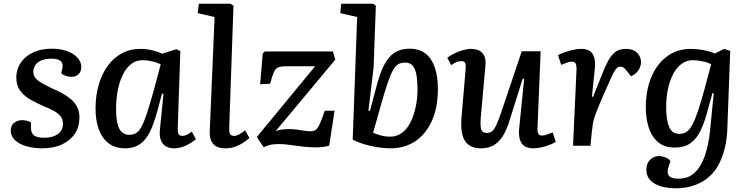

<svg xmlns="http://www.w3.org/2000/svg" viewBox="-20 -787 4032 1037"><path d="M221 -43Q264 -43 292 -62.5Q320 -82 320 -119Q320 -143 306.5 -159.5Q293 -176 270 -188.5Q247 -201 217 -213Q181 -229 147 -247.5Q113 -266 90.5 -295Q68 -324 68 -370Q68 -395 78 -421.5Q88 -448 111 -471Q134 -494 171.5 -509Q209 -524 263 -524Q305 -524 340.5 -511.5Q376 -499 397.5 -476.5Q419 -454 419 -424Q419 -400 404 -386Q389 -372 367 -372Q349 -372 333.5 -378Q318 -384 311 -391L317 -420Q322 -443 308.5 -456.5Q295 -470 258 -470Q223 -470 201.5 -460Q180 -450 170 -434Q160 -418 160 -399Q160 -379 173 -364Q186 -349 209 -336.5Q232 -324 258 -311Q286 -299 312.5 -285Q339 -271 361 -253Q383 -235 396 -210.5Q409 -186 409 -152Q409 -103 385 -66Q361 -29 316 -7.5Q271 14 208 14Q159 14 121 2.5Q83 -9 60.5 -30.5Q38 -52 38 -80Q38 -110 56.5 -124Q75 -138 99 -138Q112 -138 126 -134.5Q140 -131 147 -126V-96Q148 -68 163.5 -55.5Q179 -43 221 -43Z M940 -96Q939 -72 944.5 -62.5Q950 -53 966 -53Q977 -53 990 -59.5Q1003 -66 1016 -76L1038 -35Q1027 -25 1007.5 -13Q988 -1 965.5 6.5Q943 14 920 14Q893 14 874.5 2.5Q856 -9 848 -32.5Q840 -56 844 -90L863 -280L855 -282L831 -191Q818 -144 803.5 -106Q789 -68 769 -41Q749 -14 721.5 0Q694 14 655 14Q601 14 565.5 -14Q530 -42 513 -90Q496 -138 496 -200Q496 -271 513.5 -330.5Q531 -390 563 -433Q595 -476 639 -499.5Q683 -523 736 -523Q774 -523 806 -514.5Q838 -506 856 -497L933 -521L954 -511ZM678 -59Q700 -59 715.5 -68.5Q731 -78 745 -104Q759 -130 774.5 -178Q790 -226 812 -304L848 -439Q831 -449 803 -455.5Q775 -462 750 -462Q716 -462 690 -442.5Q664 -423 645.5 -387.5Q627 -352 617 -304Q607 -256 607 -199Q607 -150 614.5 -119Q622 -88 638 -73.5Q654 -59 678 -59Z M1139 -695 1048 -716 1054 -767H1225L1241 -756L1218 -96Q1217 -75 1222 -64Q1227 -53 1245 -53Q1256 -53 1271 -61Q1286 -69 1304 -83L1327 -42Q1317 -32 1298 -19Q1279 -6 1254 4Q1229 14 1199 14Q1165 14 1146 2.5Q1127 -9 1119 -31Q1111 -53 1113 -82Z M1410 -509H1778L1791 -465L1469 -79Q1482 -84 1494 -86Q1506 -88 1517.5 -89Q1529 -90 1540 -90Q1562 -90 1582.5 -87Q1603 -84 1622.5 -81Q1642 -78 1658 -78Q1674 -78 1685 -85.5Q1696 -93 1707 -117Q1718 -141 1734 -189H1787L1758 0Q1724 9 1688 9Q1652 9 1616.5 5Q1581 1 1548 -4Q1515 -9 1487 -9Q1457 -9 1437.5 -4Q1418 1 1404 8L1367 -47L1682 -429H1522Q1496 -429 1481.5 -422.5Q1467 -416 1458.5 -396Q1450 -376 1439 -335L1385 -332L1399 -498Z M2090 14Q2065 14 2036 10.5Q2007 7 1979 0.5Q1951 -6 1926 -15Q1901 -24 1885 -33L1909 -695L1818 -716L1823 -767H1995L2010 -756L1998 -425L1970 -190L1978 -188L2015 -326Q2033 -396 2056.5 -439.5Q2080 -483 2112.5 -503.5Q2145 -524 2192 -524Q2245 -524 2278.5 -497.5Q2312 -471 2328.5 -422.5Q2345 -374 2345 -308Q2345 -205 2312 -133Q2279 -61 2222 -23.5Q2165 14 2090 14ZM2168 -449Q2146 -449 2130.5 -440Q2115 -431 2101 -405Q2087 -379 2070.5 -329.5Q2054 -280 2032 -200L1995 -70Q2012 -63 2035 -56Q2058 -49 2088 -49Q2123 -49 2150 -68.5Q2177 -88 2195.5 -123.5Q2214 -159 2224.5 -206Q2235 -253 2235 -306Q2235 -345 2230 -377.5Q2225 -410 2211 -429.5Q2197 -449 2168 -449Z M2396 -475Q2411 -487 2433.5 -498Q2456 -509 2480 -516Q2504 -523 2523 -523Q2565 -523 2585.5 -500.5Q2606 -478 2602 -435L2577 -156Q2573 -108 2579 -88.5Q2585 -69 2609 -69Q2626 -69 2637.5 -78Q2649 -87 2660.5 -111.5Q2672 -136 2687 -180L2798 -510H2900L2883 -95Q2882 -74 2887.5 -64.5Q2893 -55 2908 -55Q2920 -55 2935 -60.5Q2950 -66 2965 -72L2982 -21Q2971 -14 2955.5 -7.5Q2940 -1 2923 4Q2906 9 2890 11.5Q2874 14 2861 14Q2814 14 2796.5 -14.5Q2779 -43 2784 -92L2811 -361L2803 -362L2733 -139Q2718 -89 2697.5 -55Q2677 -21 2648 -3.5Q2619 14 2578 14Q2517 14 2491 -26.5Q2465 -67 2473 -157L2495 -415Q2497 -440 2491.5 -448.5Q2486 -457 2471 -457Q2459 -457 2444.5 -451Q2430 -445 2417 -435Z M3094 -415Q3094 -434 3089 -444Q3084 -454 3068 -454Q3058 -454 3044.5 -449.5Q3031 -445 3011 -437L2994 -489Q3009 -497 3031 -505Q3053 -513 3076 -518Q3099 -523 3119 -523Q3163 -523 3180.5 -496Q3198 -469 3193 -419L3177 -265L3183 -264L3237 -398Q3255 -444 3272.5 -471.5Q3290 -499 3310.5 -511Q3331 -523 3360 -523Q3388 -523 3406 -513Q3424 -503 3433 -486.5Q3442 -470 3442 -451Q3442 -429 3428.5 -408Q3415 -387 3388 -375L3366 -403Q3355 -417 3347.5 -422Q3340 -427 3330 -427Q3323 -427 3317 -423.5Q3311 -420 3303.5 -409.5Q3296 -399 3286.5 -379.5Q3277 -360 3263 -327Q3234 -263 3217.5 -223Q3201 -183 3193 -159.5Q3185 -136 3182 -118Q3179 -100 3177 -79L3169 0H3075Z M3835 -283 3828 -284 3801 -187Q3785 -125 3763.5 -81Q3742 -37 3709 -13.5Q3676 10 3624 10Q3568 10 3533.5 -20Q3499 -50 3483.5 -99Q3468 -148 3468 -206Q3468 -300 3498 -371Q3528 -442 3582.5 -482.5Q3637 -523 3711 -523Q3741 -523 3776 -517Q3811 -511 3841 -498L3891 -523L3924 -512L3908 -83Q3906 -35 3895 11Q3884 57 3864 97Q3844 137 3811.5 166.5Q3779 196 3733 213Q3687 230 3628 230Q3599 230 3571 224.5Q3543 219 3520.5 207.5Q3498 196 3484.5 176.5Q3471 157 3471 130Q3471 97 3490.5 76.5Q3510 56 3539 56Q3550 56 3561.5 59Q3573 62 3584 68Q3595 74 3601 83L3592 111Q3585 131 3586.5 146Q3588 161 3601.5 169.5Q3615 178 3645 178Q3697 178 3731.5 146Q3766 114 3786.5 55.5Q3807 -3 3815 -82ZM3649 -64Q3671 -64 3687.5 -74.5Q3704 -85 3719 -112.5Q3734 -140 3750.5 -189.5Q3767 -239 3788 -316L3821 -440Q3803 -450 3774 -456Q3745 -462 3723 -462Q3689 -462 3662 -442.5Q3635 -423 3616.5 -388.5Q3598 -354 3588 -308Q3578 -262 3578 -208Q3578 -139 3594 -101.5Q3610 -64 3649 -64Z"/></svg>

Font: Literata 18pt Medium
Style: Italic
Weight: 500
Italic angle: -2°
Designer: Latin by Veronika Burian and Jose Scaglione. Greek by Irene Vlachou. Cyrillic by Vera Evstafieva
Foundry: TypeTogether
Version: Version 3.103;gftools[0.9.29]